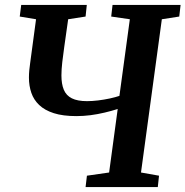

<svg xmlns="http://www.w3.org/2000/svg" viewBox="-20 -763 756 783"><path d="M329 0 334.5 -46.5 425 -59.5 460 -318.5Q435 -310.5 406.5 -303.8Q378 -297 349 -293.2Q320 -289.5 291.5 -289.5Q236.5 -289.5 199.2 -301.5Q162 -313.5 139.8 -334.8Q117.5 -356 107.8 -384.5Q98 -413 98 -446.5Q98 -461.5 99.5 -477.2Q101 -493 103 -506L127 -684.5L60.5 -695.5L66.5 -743H334L329 -695.5L258 -684.5L242 -571.5Q237.5 -540.5 234 -510Q230.5 -479.5 230.5 -455.5Q230.5 -420.5 240.2 -397Q250 -373.5 273 -362Q296 -350.5 335 -350.5Q356 -350.5 380.5 -353.5Q405 -356.5 428 -361.5Q451 -366.5 467 -372L509.5 -684.5L433.5 -695.5L439 -743H716.5L711 -695.5L640 -684.5L555 -59.5L628.5 -46.5L623.5 0Z"/></svg>

Font: Merriweather SemiBold
Style: Italic
Weight: 600
Italic angle: -7.8°
Version: Version 2.101